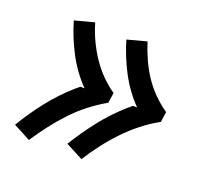

<svg xmlns="http://www.w3.org/2000/svg" viewBox="-95 -705 790 738"><g transform="rotate(20 300.0 -336.0)"><path d="M306 -80 235 -117Q270 -174 311.5 -227Q353 -280 404 -325L422 -340H439Q393 -387 361.5 -446.5Q330 -506 311 -571L390 -592Q401 -557 416 -524Q431 -491 450.5 -461.5Q470 -432 495.5 -406.5Q521 -381 550 -361L544 -319Q506 -298 472.5 -271.5Q439 -245 409.5 -214Q380 -183 354 -149Q328 -115 306 -80ZM91 -80 21 -117Q55 -174 96.5 -227Q138 -280 189 -325L207 -340H224Q178 -387 146.5 -446.5Q115 -506 96 -571L176 -592Q186 -557 201.5 -524Q217 -491 236.5 -461.5Q256 -432 281 -406.5Q306 -381 335 -361L329 -319Q292 -298 258 -271.5Q224 -245 195 -214Q166 -183 140 -149Q114 -115 91 -80Z"/></g></svg>

Font: Iosevka Custom Medium
Style: Italic
Weight: 500
Italic angle: -9°
Designer: Belleve Invis
Foundry: Belleve Invis
Version: Version 27.0.1